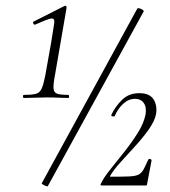

<svg xmlns="http://www.w3.org/2000/svg" viewBox="-20 -655 600 678"><path d="M65 -309Q61 -309 61 -314.5Q61 -320 65 -320Q94 -320 107.5 -324Q121 -328 127.5 -343Q134 -358 140 -389L161 -507Q169 -554 171.5 -573Q174 -592 160 -589.5Q146 -587 104 -568Q100 -567 97.5 -572Q95 -577 99 -579L208 -634Q212 -636 214 -632.5Q216 -629 215 -627L174 -389Q168 -358 169 -343Q170 -328 182 -324Q194 -320 221 -320Q224 -320 224 -314.5Q224 -309 221 -309Q205 -309 186.5 -310Q168 -311 146 -311Q124 -311 102.5 -310Q81 -309 65 -309ZM149 2Q148 4 142.5 2Q137 0 132 -3Q127 -6 127 -7L465 -625Q467 -627 472.5 -625.5Q478 -624 483.5 -620.5Q489 -617 487 -614ZM339 0Q332 0 337 -8Q347 -29 370.5 -58Q394 -87 420 -120Q446 -153 467 -186.5Q488 -220 494 -251Q498 -277 487.5 -291.5Q477 -306 457 -306Q434 -306 415 -288.5Q396 -271 385 -245Q384 -243 378 -244Q372 -245 373 -249Q387 -279 411 -302.5Q435 -326 472 -326Q508 -326 522 -304.5Q536 -283 531 -252Q526 -227 505 -197.5Q484 -168 457 -138.5Q430 -109 405.5 -82Q381 -55 369 -34Q368 -31 370 -31Q413 -31 436 -32Q459 -33 469.5 -38.5Q480 -44 486.5 -56Q493 -68 503 -90Q505 -95 510.5 -93.5Q516 -92 515 -87L499 -3Q499 0 496 0Q461 0 417.5 0Q374 0 339 0Z"/></svg>

Font: Cormorant Light Light
Style: Italic
Weight: 300
Italic angle: -10°
Version: Version 4.000